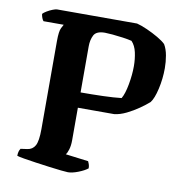

<svg xmlns="http://www.w3.org/2000/svg" viewBox="-79 -778 811 853"><g transform="rotate(10 326.0 -352.0)"><path d="M283 0Q275 0 252 -2.5Q229 -5 198 -9Q167 -13 136 -17.5Q105 -22 81 -26Q57 -30 49 -33Q49 -54 58 -66L87 -70Q111 -73 122.5 -93.5Q134 -114 134 -168V-565Q134 -610 142 -625Q150 -640 151 -642H60Q56 -646 52.5 -655Q49 -664 48 -673Q53 -679 65.5 -686.5Q78 -694 91 -699Q104 -704 110 -704H471Q491 -699 518 -687Q545 -675 569 -661Q593 -647 605 -635Q617 -615 622 -586.5Q627 -558 627 -530Q627 -482 616.5 -436Q606 -390 591 -371Q574 -356 549 -338.5Q524 -321 495.5 -307Q467 -293 441 -290H277V-143Q277 -119 271.5 -101Q266 -83 260 -77L363 -64Q365 -60 368 -52Q371 -44 371 -33Q356 -21 329 -10.5Q302 0 283 0ZM277 -359Q329 -359 378 -360.5Q427 -362 461 -366Q474 -388 482 -432Q490 -476 490 -514Q490 -547 483.5 -576.5Q477 -606 460 -624Q444 -628 419.5 -631.5Q395 -635 372 -637Q349 -639 338 -639Q299 -639 288 -617.5Q277 -596 277 -567Z"/></g></svg>

Font: Texturina
Style: Bold
Weight: 700
Designer: Guillermo Torres Carreño
Foundry: Omnibus-Type
Version: Version 1.002; ttfautohint (v1.8.3)